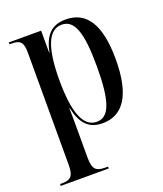

<svg xmlns="http://www.w3.org/2000/svg" viewBox="-143 -641 824 970"><g transform="rotate(-20 269.0 -156.0)"><path d="M15 235H273V225H259C209 225 191 211 191 147V12C191 -33 191 -75 190 -119H192C210 -33 249 10 323 10C433 10 495 -79 495 -272C495 -461 435 -547 325 -547C249 -547 209 -505 192 -418H190V-536H16V-526H24C69 -526 89 -516 89 -457V148C89 211 72 225 21 225H15ZM298 -7C223 -7 191 -101 191 -270C191 -441 225 -529 297 -529C364 -529 393 -457 393 -269C393 -87 366 -7 298 -7Z"/></g></svg>

Font: Noto Serif Display Condensed Medium
Style: Regular
Weight: 500
Width: 3
Designer: Monotype Design Team
Foundry: Monotype Imaging Inc.
Version: Version 2.009